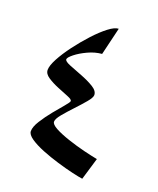

<svg xmlns="http://www.w3.org/2000/svg" viewBox="-107 -600 549 668"><g transform="rotate(20 167.5 -266.0)"><path d="M301.3 -81.1 276.9 0.5Q264.6 -1 238.3 -7.1Q211.9 -13.2 180.2 -22.7Q148.4 -32.2 119.1 -43.9Q89.8 -55.7 71 -68.6Q52.2 -81.5 52.2 -94.2Q52.2 -110.4 66.7 -133.3Q81.1 -156.2 99.6 -179Q118.2 -201.7 132.6 -218.5Q147 -235.4 147 -239.7Q147 -245.6 129.9 -252.4Q112.8 -259.3 90.6 -268.3Q68.4 -277.3 51.3 -288.6Q34.2 -299.8 34.2 -314.5Q34.2 -330.1 48.3 -356.7Q62.5 -383.3 85.2 -413.6Q107.9 -443.8 133.1 -471.2Q158.2 -498.5 180.9 -515.9Q203.6 -533.2 217.8 -533.2L193.4 -431.2Q168 -429.2 142.3 -417.2Q116.7 -405.3 99.6 -391.6Q82.5 -377.9 82.5 -371.1Q82.5 -363.8 102.8 -355.5Q123 -347.2 149.7 -337.2Q176.3 -327.1 196.5 -314.9Q216.8 -302.7 216.8 -287.1Q216.8 -277.8 201.7 -259.8Q186.5 -241.7 166.7 -220.7Q147 -199.7 131.8 -181.4Q116.7 -163.1 116.7 -152.8Q116.7 -142.6 137.2 -131.6Q157.7 -120.6 188.5 -110.4Q219.2 -100.1 250 -92.5Q280.8 -85 301.3 -81.1Z"/></g></svg>

Font: Lateef
Style: Regular
Weight: 400
Designer: SIL International
Foundry: SIL International
Version: Version 4.200